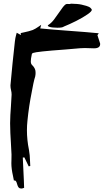

<svg xmlns="http://www.w3.org/2000/svg" viewBox="-20 -935 606 1065"><path d="M97.7 110.8Q94.2 110.8 89.1 109.1Q84 107.4 80.3 100.3Q76.7 93.3 74.5 84.7Q72.3 76.2 69.1 71Q65.9 65.9 61 65.9L57.1 66.4L52.2 41.5Q43 1 43 -29.3Q43 -39.1 43.5 -48.3L43.9 -77.6L40.5 -142.1Q36.6 -196.3 36.1 -251Q36.6 -296.9 40.5 -343.3Q43 -376.5 44.4 -410.2Q44.4 -422.9 41.3 -435.1Q38.1 -447.3 38.1 -459V-462.4Q48.8 -583.5 62.5 -704.6Q64.9 -725.1 68.8 -738.8L72.8 -753.4Q90.3 -744.6 96.2 -740.7L94.7 -751.5Q104.5 -753.9 114.7 -755.9Q138.7 -760.7 161.6 -768.6Q177.2 -775.4 192.9 -786.6Q200.2 -792 208.5 -797.4L203.1 -777.3Q272.5 -770.5 365.2 -763.9Q458 -757.3 527.8 -750.5L520.5 -739.7L535.2 -694.3L535.6 -690.9Q535.6 -667 501.5 -667Q489.3 -667 476.6 -667.7Q463.9 -668.5 450.7 -668.5Q438 -668.5 424.8 -667.5Q390.1 -664.1 339.8 -660.2Q182.6 -648.9 162.6 -641.1Q156.2 -638.2 156.2 -632.3Q150.9 -608.9 150.9 -594.7Q150.9 -582 156.7 -575.7Q177.2 -556.2 177.2 -535.6V-524.4Q177.2 -514.2 170.4 -494.1Q167 -483.4 156.2 -425.3Q140.1 -345.7 132.3 -265.6Q129.4 -239.3 129.4 -212.4Q129.4 -158.7 140.6 -104Q146 -73.7 146.5 -43Q147 -28.3 147.9 -14.2Q142.1 -13.2 139.2 -12.2L115.2 -62L106.4 -61L112.3 64.5Q112.8 85.9 113.8 106.9Q104.5 110.8 97.7 110.8ZM298.3 -781.2Q267.1 -781.2 252.9 -786.6Q245.1 -789.6 245.1 -792.5Q245.1 -794.4 248.5 -796.9Q264.6 -807.1 279.1 -825.9Q293.5 -844.7 306.4 -864Q319.3 -883.3 329.8 -896.7Q340.3 -910.2 348.6 -912.6Q352.1 -913.1 355.5 -913.1L363.8 -912.6Q370.1 -912.6 373.5 -914.6L393.6 -913.6Q421.9 -913.1 444.3 -906.2Q458.5 -903.3 471.2 -897.9Q483.9 -892.6 489.3 -881.3V-880.4Q489.3 -871.6 464.8 -855Q439.5 -837.4 402.6 -818.8Q365.7 -800.3 334 -787.6Q327.1 -781.2 298.3 -781.2Z"/></svg>

Font: Unutterable
Style: Regular
Weight: 400
Designer: GGBotNet
Foundry: f0n7.com
Version: 1.00